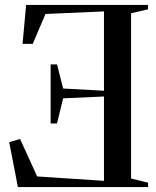

<svg xmlns="http://www.w3.org/2000/svg" viewBox="-20 -763 636 783"><path d="M514.5 -35 584 -18V0H53L17.5 -183.5L62 -196L131.5 -43.5L404 -25.5V-369.5L237.5 -362L212.5 -259.5H186.5V-500.5H212.5L237.5 -402L404 -393V-716.5L165.5 -706L113.5 -584H72L86.5 -743H583.5V-725L514.5 -709Z"/></svg>

Font: Merriweather 144pt
Style: Regular
Weight: 400
Version: Version 2.100